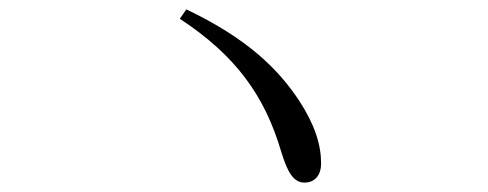

<svg xmlns="http://www.w3.org/2000/svg" viewBox="-20 -563 1040 409"><path d="M363 -523C482 -445 544 -359 579 -240C593 -194 606 -174 629 -174C648 -174 664 -187 664 -215C664 -254 651 -297 617 -349C573 -415 509 -480 377 -543Z"/></svg>

Font: Noto Serif CJK JP Light
Style: Regular
Weight: 300
Designer: Ryoko NISHIZUKA 西塚涼子 (kana & ideographs); Frank Grießhammer (Latin, Greek & Cyrillic); Wenlong ZHANG 张文龙 (bopomofo); San
Foundry: Adobe Systems Incorporated
Version: Version 1.001;PS 1.001;hotconv 16.6.54;makeotf.lib2.5.65590